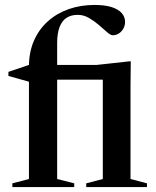

<svg xmlns="http://www.w3.org/2000/svg" viewBox="-20 -756 631 776"><path d="M422 -434H123L103.5 -424L14 -449V-465.5L110 -498L147.5 -493.5H370L502 -508H508.5L507.5 -411V-32.5L574 -15V0H328.5V-15L395.5 -32.5V-459ZM211 -32.5 280 -15V0H30V-15L97 -32.5V-487Q97 -545 117 -591Q137 -637 173 -669.5Q209 -702 257.2 -719Q305.5 -736 362.5 -736Q405.5 -736 432.8 -726.8Q460 -717.5 472.8 -702.2Q485.5 -687 485.5 -667.5Q485.5 -653 478.8 -640.8Q472 -628.5 460.8 -621Q449.5 -613.5 435.5 -613.5Q427 -613.5 412.8 -626Q398.5 -638.5 379.8 -654.8Q361 -671 339.5 -683.5Q318 -696 294 -696Q267.5 -696 249 -684Q230.5 -672 220.8 -646.8Q211 -621.5 211 -581.5Z"/></svg>

Font: Newsreader 60pt Medium
Style: Regular
Weight: 500
Designer: Hugues Gentile
Foundry: Production Type
Version: Version 1.003